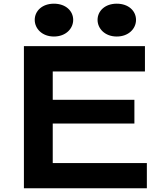

<svg xmlns="http://www.w3.org/2000/svg" viewBox="-20 -1011 872 1031"><path d="M108.4 0H768.6V-135.3H263.2V-347.7H701.7V-475.1H263.2V-627.4H758.3V-763.2H108.4ZM606.9 -814.9C670.9 -814.9 710.4 -857.4 710.4 -904.3C710.4 -951.7 670.9 -991.2 606.9 -991.2C543.5 -991.2 503.9 -951.7 503.9 -904.3C503.9 -857.4 543.5 -814.9 606.9 -814.9ZM269.5 -814.9C333.5 -814.9 373 -857.4 373 -904.3C373 -951.7 333.5 -991.2 269.5 -991.2C206.1 -991.2 166.5 -951.7 166.5 -904.3C166.5 -857.4 206.1 -814.9 269.5 -814.9Z"/></svg>

Font: Krona One
Style: Regular
Weight: 400
Designer: Yvonne Schüttler
Foundry: Yvonne Schüttler
Version: Version 1.002